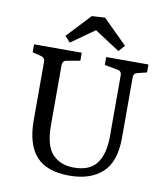

<svg xmlns="http://www.w3.org/2000/svg" viewBox="-84 -819 782 897"><g transform="rotate(10 307.0 -370.0)"><path d="M378.9 -568H579.3V-530.2L535.3 -519.6Q526.2 -517.5 521.6 -511.5Q517.1 -505.5 517.1 -496V-209.5Q517.1 -95.3 460.7 -43.8Q404.4 7.6 304.7 7.6Q197.1 7.6 146.9 -48.5Q96.7 -104.7 96.7 -217.8V-496.4Q96.7 -505.5 92.2 -511.3Q87.6 -517.1 78.5 -519.6L36.7 -530.2V-568H262.9V-530.2L198.9 -518.5Q189.8 -517.1 184.9 -510.9Q180 -504.7 180 -495.3V-209.8Q180 -112.4 217.6 -72.7Q255.3 -33.1 318.9 -33.1Q394.2 -33.1 427.3 -77.8Q460.4 -122.5 460.4 -205.5V-496Q460.4 -505.5 455.6 -511.5Q450.9 -517.5 441.8 -518.9L378.9 -530.2ZM199.6 -604.7 174.5 -632.7 279.3 -744.7 341.5 -748.4 456.4 -634.9 429.8 -605.5 310.2 -683.3Z"/></g></svg>

Font: Rasa
Style: Regular
Weight: 400
Version: Version 1.000;PS 1.000;hotconv 1.0.88;makeotf.lib2.5.647800;